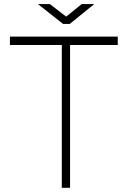

<svg xmlns="http://www.w3.org/2000/svg" viewBox="-20 -898 610 918"><path d="M275.5 0V-683H27.5V-723H543V-683H315V0ZM281.5 -783.5 161.5 -878.5H218.5L296.5 -818.5L370.5 -878.5H430.5L313.5 -783.5Z"/></svg>

Font: Public Sans Thin Thin
Style: Regular
Weight: 250
Version: Version 2.001